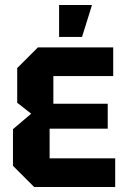

<svg xmlns="http://www.w3.org/2000/svg" viewBox="-20 -750 509 770"><path d="M117 0 32 -85V-232L105 -294L49 -338V-477L132 -560H434V-445H194V-334H412V-234H179V-115H442V0ZM217 -602V-730H349L309 -602Z"/></svg>

Font: Tektur SemiCondensed SemiBold
Style: Regular
Weight: 600
Width: 4
Designer: Adam Jagosz
Foundry: Adam Jagosz
Version: Version 1.005;gftools[0.9.30]